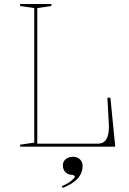

<svg xmlns="http://www.w3.org/2000/svg" viewBox="-20 -728 642 953"><path d="M80 0V-10L150 -20V-688L80 -698V-708H235V-698L165 -688V-15H467Q485 -15 497.5 -25Q510 -35 516 -57Q522 -79 520 -115L513 -243H528L552 0ZM291 205 287 196Q301 190 313.5 183Q326 176 336.5 167Q347 158 353 149L343 140H339Q325 140 314.5 134Q304 128 298 117.5Q292 107 292 93Q292 80 298.5 70.5Q305 61 316.5 55.5Q328 50 342 50Q356 50 367 56Q378 62 384 72Q390 82 390 95Q390 113 384 128.5Q378 144 365.5 158Q353 172 334.5 183.5Q316 195 291 205Z"/></svg>

Font: Kalnia Thin
Style: Regular
Weight: 250
Designer: Frida Medrano
Foundry: Frida Medrano
Version: Version 1.105